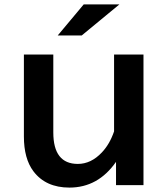

<svg xmlns="http://www.w3.org/2000/svg" viewBox="-20 -811 760 867"><path d="M357.9 -791H519L349.1 -650.9H240.7ZM87.9 -564.9H220.7V-212.9Q220.7 -70.8 331.5 -70.8Q391.1 -70.8 439.9 -122.6Q475.6 -160.2 495.1 -217.8V-564.9H627.9V24.9H503.9V-80.1Q422.9 36.1 293.5 36.1Q186.5 36.1 130.9 -37.6Q87.9 -94.7 87.9 -194.8Z"/></svg>

Font: BIZ UDPGothic
Style: Bold
Weight: 700
Designer: TypeBank Co., Ltd.
Foundry: Morisawa Inc.
Version: Version 1.051